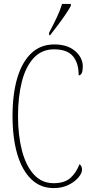

<svg xmlns="http://www.w3.org/2000/svg" viewBox="-20 -951 467 981"><path d="M254 10Q186 10 139 -36Q92 -82 68 -164.5Q44 -247 44 -358Q44 -471 68.5 -553Q93 -635 140.5 -679.5Q188 -724 257 -724Q325 -724 364 -690Q403 -656 403 -612Q403 -566 382 -566Q382 -629 352.5 -664Q323 -699 256 -699Q193 -699 152 -654.5Q111 -610 91.5 -533Q72 -456 72 -358Q72 -260 92 -182.5Q112 -105 152.5 -60Q193 -15 254 -15Q310 -15 340 -42Q370 -69 386 -112Q399 -104 399 -84Q399 -66 380.5 -44Q362 -22 329.5 -6Q297 10 254 10ZM231 -784Q254 -828 270.5 -862.5Q287 -897 297 -931H342V-921Q333 -904 315 -877.5Q297 -851 276 -823Q255 -795 236 -771H231Z"/></svg>

Font: Noto Serif Ethiopic ExtraCondensed Thin
Style: Regular
Weight: 100
Width: 2
Designer: Monotype Design Team
Foundry: Monotype Imaging Inc.
Version: Version 2.102; ttfautohint (v1.8.4.7-5d5b)